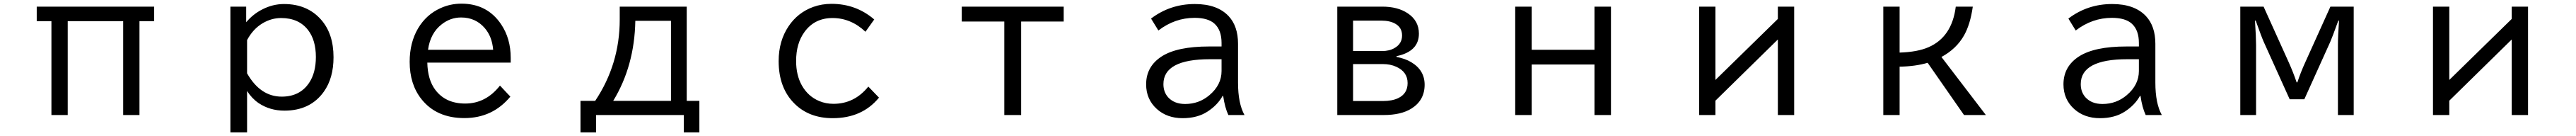

<svg xmlns="http://www.w3.org/2000/svg" viewBox="-20 -601 14040 740"><path d="M180.2 -564.9H820.3V-485.8H740.2V24.9H651.4V-485.8H349.1V24.9H260.3V-485.8H180.2Z M1321.8 -564.9V-480Q1359.4 -524.4 1409.7 -549.8Q1466.8 -579.1 1527.8 -579.1Q1654.8 -579.1 1730 -494.1Q1797.9 -417.5 1797.9 -289.6Q1797.9 -175.8 1745.1 -102.1Q1671.4 1 1530.3 1Q1451.2 1 1389.6 -40Q1352.1 -65.9 1326.7 -106V119.1H1235.8V-564.9ZM1326.7 -202.1Q1398.9 -75.2 1515.6 -75.2Q1614.3 -75.2 1664.6 -149.9Q1701.7 -204.6 1701.7 -291Q1701.7 -382.3 1659.2 -437.5Q1608.4 -502.9 1512.2 -502.9Q1459.5 -502.9 1411.6 -474.6Q1358.9 -443.4 1326.7 -382.8Z M2763.7 -260.3H2309.1Q2311 -167.5 2352.5 -112.3Q2408.7 -37.6 2515.6 -37.6Q2628.4 -37.6 2705.1 -135.3L2761.7 -75.2Q2664.6 41.5 2511.2 41.5Q2358.4 41.5 2276.4 -62.5Q2212.9 -143.1 2212.9 -264.6Q2212.9 -369.1 2258.8 -446.8Q2303.7 -522 2380.9 -556.6Q2434.6 -581.1 2495.1 -581.1Q2635.7 -581.1 2711.4 -468.8Q2763.7 -391.1 2763.7 -286.1ZM2668 -330.1Q2662.1 -402.3 2622.1 -448.2Q2572.3 -505.9 2493.2 -505.9Q2435.5 -505.9 2388.2 -469.2Q2325.7 -421.4 2313 -330.1Z M3357.9 -564.9H3723.1V-52.2H3792V119.1H3707V24.9H3229V119.1H3144V-52.2H3224.1Q3357.9 -252 3357.9 -494.6ZM3637.2 -487.8H3442.9Q3438.5 -242.2 3322.3 -52.2H3637.2Z M4771 -69.8Q4679.2 42 4518.6 42Q4391.6 42 4312 -35.6Q4224.1 -121.1 4224.1 -268.6Q4224.1 -378.4 4278.8 -459Q4329.1 -533.2 4413.1 -563.5Q4459.5 -580.1 4512.2 -580.1Q4646 -580.1 4745.1 -495.1L4697.3 -428.2Q4618.2 -502.9 4517.6 -502.9Q4419.9 -502.9 4364.7 -426.8Q4319.3 -364.7 4319.3 -269Q4319.3 -191.9 4350.6 -136.2Q4384.3 -76.7 4444.8 -51.3Q4481 -36.1 4522.9 -36.1Q4637.2 -36.1 4712.9 -129.9Z M5222.2 -564.9H5777.8V-483.9H5545.9V24.9H5454.1V-483.9H5222.2Z M6638.2 -348.1V-367.2Q6638.2 -437.5 6599.6 -472.2Q6564.5 -503.9 6491.2 -503.9Q6383.8 -503.9 6293.9 -435.1L6253.9 -500Q6358.4 -579.1 6492.7 -579.1Q6614.7 -579.1 6676.8 -513.2Q6728 -458.5 6728 -362.8V-150.9Q6728 -38.6 6763.2 24.9H6675.3Q6656.2 -15.6 6647 -79.1H6644Q6616.2 -29.3 6562 5.9Q6506.8 42 6425.8 42Q6341.3 42 6285.6 -7.8Q6227.1 -60.5 6227.1 -142.1Q6227.1 -239.7 6312.5 -294.4Q6397 -348.1 6569.8 -348.1ZM6638.2 -278.8H6575.2Q6321.3 -278.8 6321.3 -143.1Q6321.3 -99.1 6348.6 -69.8Q6381.8 -35.2 6439.9 -35.2Q6515.1 -35.2 6571.8 -83Q6638.2 -138.7 6638.2 -214.8Z M7269 -564.9H7514.2Q7598.6 -564.9 7652.8 -528.8Q7713.9 -488.3 7713.9 -418Q7713.9 -320.8 7591.8 -295.4V-291.5Q7640.6 -281.7 7671.9 -262.7Q7745.1 -219.2 7745.1 -140.1Q7745.1 -55.7 7673.8 -10.7Q7617.2 24.9 7522 24.9H7269ZM7355 -488.8V-323.2H7513.2Q7552.7 -323.2 7580.6 -339.4Q7622.1 -362.8 7622.1 -407.7Q7622.1 -450.7 7586.4 -471.2Q7556.6 -488.8 7508.8 -488.8ZM7355 -252.4V-51.3H7517.1Q7567.9 -51.3 7600.6 -66.9Q7652.3 -91.3 7652.3 -148.9Q7652.3 -210 7590.3 -237.8Q7558.1 -252.4 7517.1 -252.4Z M8238.8 -564.9H8328.6V-330.1H8670.9V-564.9H8760.7V24.9H8670.9V-250H8328.6V24.9H8238.8Z M9241.2 -564.9H9330.1V-166L9670.4 -498V-564.9H9759.3V24.9H9670.4V-386.2L9330.1 -53.2V24.9H9241.2Z M10245.1 -564.9H10334V-314.9Q10431.6 -317.9 10491.7 -344.2Q10619.6 -399.9 10640.1 -564.9H10732.9Q10719.2 -468.3 10685.1 -408.2Q10643.6 -335 10562 -291L10804.2 24.9H10685.1L10486.8 -259.3Q10420.4 -239.7 10334 -238.3V24.9H10245.1Z M11638.2 -348.1V-367.2Q11638.2 -437.5 11599.6 -472.2Q11564.5 -503.9 11491.2 -503.9Q11383.8 -503.9 11293.9 -435.1L11253.9 -500Q11358.4 -579.1 11492.7 -579.1Q11614.7 -579.1 11676.8 -513.2Q11728 -458.5 11728 -362.8V-150.9Q11728 -38.6 11763.2 24.9H11675.3Q11656.2 -15.6 11647 -79.1H11644Q11616.2 -29.3 11562 5.9Q11506.8 42 11425.8 42Q11341.3 42 11285.6 -7.8Q11227.1 -60.5 11227.1 -142.1Q11227.1 -239.7 11312.5 -294.4Q11397 -348.1 11569.8 -348.1ZM11638.2 -278.8H11575.2Q11321.3 -278.8 11321.3 -143.1Q11321.3 -99.1 11348.6 -69.8Q11381.8 -35.2 11439.9 -35.2Q11515.1 -35.2 11571.8 -83Q11638.2 -138.7 11638.2 -214.8Z M12190.9 -564.9H12317.9L12455.1 -261.7Q12479.5 -207.5 12498 -152.8H12502Q12520 -207.5 12544.9 -261.7L12682.1 -564.9H12809.1V24.9H12723.1V-356.9Q12723.1 -403.3 12729 -488.8H12725.1L12723.6 -484.4Q12690.9 -394.5 12681.2 -373L12540 -61H12460L12318.8 -373Q12308.1 -396.5 12274.9 -488.8H12271Q12276.9 -397.5 12276.9 -356.9V24.9H12190.9Z M13241.2 -564.9H13330.1V-166L13670.4 -498V-564.9H13759.3V24.9H13670.4V-386.2L13330.1 -53.2V24.9H13241.2Z"/></svg>

Font: FORM UDPGothic
Style: Regular
Weight: 400
Foundry: Pronama LLC
Version: Version 1.05101